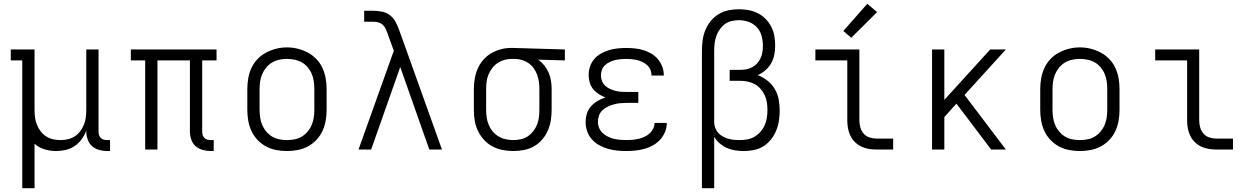

<svg xmlns="http://www.w3.org/2000/svg" viewBox="-20 -792 6640 1017"><path d="M98 205V-472H37V-530H163V-210Q163 -190 165.5 -170Q168 -150 175.5 -131.5Q183 -113 195 -97Q207 -81 224 -70Q241 -59 260.5 -54.5Q280 -50 300 -50Q320 -50 339.5 -54.5Q359 -59 376 -70Q393 -81 405 -97Q417 -113 424.5 -131.5Q432 -150 434.5 -170Q437 -190 437 -210V-530H502V-95Q502 -86 504.5 -77Q507 -68 513.5 -61.5Q520 -55 529 -52.5Q538 -50 547 -50H563V8H547Q526 8 504.5 2Q483 -4 467.5 -18Q452 -32 444.5 -53Q437 -74 437 -95V-100Q428 -76 412.5 -54.5Q397 -33 375.5 -18.5Q354 -4 328 2Q302 8 277 8Q246 8 216 -1Q186 -10 163 -31V205Z M1096 8Q1075 8 1053.5 2Q1032 -4 1016 -18Q1000 -32 993 -53Q986 -74 986 -95V-472H814V0H749V-472H673V-530H1127V-472H1051V-95Q1051 -86 1053.5 -77Q1056 -68 1062.5 -61.5Q1069 -55 1078 -52.5Q1087 -50 1096 -50H1112V8Z M1500 8Q1471 8 1442.5 2.5Q1414 -3 1389 -16.5Q1364 -30 1344 -51Q1324 -72 1312 -98Q1300 -124 1295 -152.5Q1290 -181 1290 -210V-320Q1290 -349 1295 -377.5Q1300 -406 1312 -432Q1324 -458 1344 -479Q1364 -500 1389.5 -513.5Q1415 -527 1443 -534Q1471 -541 1500 -541Q1529 -541 1557 -534Q1585 -527 1610.5 -513.5Q1636 -500 1656 -479Q1676 -458 1688 -432Q1700 -406 1705 -377.5Q1710 -349 1710 -320V-210Q1710 -181 1705 -152.5Q1700 -124 1688 -98Q1676 -72 1656 -51Q1636 -30 1611 -16.5Q1586 -3 1557.5 2.5Q1529 8 1500 8ZM1500 -50Q1520 -50 1540.5 -54Q1561 -58 1578.5 -68.5Q1596 -79 1609.5 -95Q1623 -111 1631 -130Q1639 -149 1642 -169.5Q1645 -190 1645 -210V-320Q1645 -341 1642 -361.5Q1639 -382 1631 -401Q1623 -420 1609.5 -436Q1596 -452 1578 -462Q1560 -472 1539.5 -476Q1519 -480 1498 -480Q1478 -480 1458 -475.5Q1438 -471 1420.5 -460.5Q1403 -450 1390 -434Q1377 -418 1369 -399.5Q1361 -381 1358 -360.5Q1355 -340 1355 -320V-210Q1355 -190 1358 -169.5Q1361 -149 1369 -130Q1377 -111 1390.5 -95Q1404 -79 1421.5 -68.5Q1439 -58 1459.5 -54Q1480 -50 1500 -50Z M1879 0 2066 -523 2034 -611V-612Q2029 -625 2023.5 -638Q2018 -651 2007.5 -660.5Q1997 -670 1983 -673.5Q1969 -677 1955 -677H1909V-735H1955Q1979 -735 2003 -730.5Q2027 -726 2046 -711Q2065 -696 2076 -674.5Q2087 -653 2095 -631L2108 -595L2321 0H2254L2100 -437L1946 0Z M2699 8Q2671 8 2642.5 2.5Q2614 -3 2588.5 -16.5Q2563 -30 2543.5 -51.5Q2524 -73 2511.5 -99Q2499 -125 2494.5 -153Q2490 -181 2490 -210V-320Q2490 -348 2494.5 -375Q2499 -402 2510 -427.5Q2521 -453 2539 -474Q2557 -495 2580.5 -509Q2604 -523 2631 -530.5Q2658 -538 2685 -538Q2689 -538 2692.5 -538Q2696 -538 2700 -538L2972 -530V-472L2831 -476Q2849 -463 2863 -445.5Q2877 -428 2886 -407.5Q2895 -387 2898.5 -364.5Q2902 -342 2902 -320V-210Q2902 -182 2897.5 -154Q2893 -126 2881.5 -100Q2870 -74 2851.5 -52.5Q2833 -31 2808.5 -17Q2784 -3 2755.5 2.5Q2727 8 2699 8ZM2699 -50Q2719 -50 2739 -54.5Q2759 -59 2775.5 -70Q2792 -81 2804.5 -97Q2817 -113 2824.5 -131.5Q2832 -150 2834.5 -170Q2837 -190 2837 -210V-320Q2837 -339 2834.5 -358Q2832 -377 2825.5 -395Q2819 -413 2808.5 -428.5Q2798 -444 2782.5 -455.5Q2767 -467 2748.5 -473Q2730 -479 2711 -480H2700Q2698 -480 2695.5 -480Q2693 -480 2690 -480Q2671 -480 2651.5 -474.5Q2632 -469 2615.5 -458Q2599 -447 2587 -431Q2575 -415 2567.5 -397Q2560 -379 2557.5 -359.5Q2555 -340 2555 -320V-210Q2555 -190 2558 -169.5Q2561 -149 2569 -130Q2577 -111 2590 -95.5Q2603 -80 2620.5 -69.5Q2638 -59 2658.5 -54.5Q2679 -50 2699 -50Z M3297 8Q3272 8 3247.5 5.5Q3223 3 3199 -4Q3175 -11 3153 -23.5Q3131 -36 3114.5 -54.5Q3098 -73 3090 -97Q3082 -121 3082 -146Q3082 -169 3089 -191Q3096 -213 3111 -229.5Q3126 -246 3145.5 -257.5Q3165 -269 3187 -276Q3168 -283 3151 -294Q3134 -305 3121.5 -320.5Q3109 -336 3103.5 -355.5Q3098 -375 3098 -395Q3098 -418 3105.5 -440Q3113 -462 3128 -479.5Q3143 -497 3163.5 -508.5Q3184 -520 3206 -526.5Q3228 -533 3251 -535.5Q3274 -538 3297 -538Q3320 -538 3343 -535.5Q3366 -533 3387.5 -526.5Q3409 -520 3429 -508.5Q3449 -497 3464 -479.5Q3479 -462 3487.5 -440Q3496 -418 3496 -396Q3496 -395 3496 -394Q3496 -393 3496 -392H3431Q3431 -393 3431 -393.5Q3431 -394 3431 -394Q3431 -409 3425 -423Q3419 -437 3408 -447Q3397 -457 3383.5 -463.5Q3370 -470 3356 -473.5Q3342 -477 3327 -478.5Q3312 -480 3297 -480Q3282 -480 3267 -478.5Q3252 -477 3237.5 -473.5Q3223 -470 3209.5 -463.5Q3196 -457 3185 -447Q3174 -437 3168.5 -422.5Q3163 -408 3163 -393Q3163 -378 3168.5 -363.5Q3174 -349 3185 -338.5Q3196 -328 3210 -321.5Q3224 -315 3239 -311Q3254 -307 3269.5 -306Q3285 -305 3300 -305H3361V-247H3300Q3283 -247 3266 -245.5Q3249 -244 3232.5 -239.5Q3216 -235 3200 -227.5Q3184 -220 3171.5 -208.5Q3159 -197 3153 -180.5Q3147 -164 3147 -147Q3147 -130 3153.5 -114.5Q3160 -99 3172 -87.5Q3184 -76 3199.5 -68.5Q3215 -61 3231 -57Q3247 -53 3264 -51.5Q3281 -50 3297 -50Q3314 -50 3330 -51.5Q3346 -53 3362 -56.5Q3378 -60 3393 -67Q3408 -74 3420 -84.5Q3432 -95 3439.5 -110Q3447 -125 3447 -141Q3447 -141 3447 -141Q3447 -141 3447 -141H3512Q3512 -141 3512 -140.5Q3512 -140 3512 -140Q3512 -116 3502.5 -93Q3493 -70 3476.5 -52Q3460 -34 3438.5 -22Q3417 -10 3393.5 -3.5Q3370 3 3346 5.5Q3322 8 3297 8Z M3698 205V-525Q3698 -553 3702 -580.5Q3706 -608 3716.5 -633.5Q3727 -659 3745 -681Q3763 -703 3787 -717.5Q3811 -732 3838.5 -737.5Q3866 -743 3894 -743Q3919 -743 3944.5 -738.5Q3970 -734 3993 -722.5Q4016 -711 4034.5 -692.5Q4053 -674 4065 -651Q4077 -628 4081.5 -602.5Q4086 -577 4086 -551Q4086 -527 4081.5 -503Q4077 -479 4065 -457.5Q4053 -436 4034.5 -420Q4016 -404 3994 -394Q4022 -383 4045.5 -364.5Q4069 -346 4084 -320.5Q4099 -295 4104.5 -265.5Q4110 -236 4110 -207Q4110 -180 4106 -153Q4102 -126 4091.5 -100.5Q4081 -75 4064 -53.5Q4047 -32 4024 -17.5Q4001 -3 3974 2.5Q3947 8 3920 8Q3897 8 3874 4.5Q3851 1 3830 -8.5Q3809 -18 3791.5 -33Q3774 -48 3763 -68V205ZM3896 -50Q3917 -50 3937.5 -53.5Q3958 -57 3976 -67.5Q3994 -78 4008 -94Q4022 -110 4030.5 -129Q4039 -148 4042 -168.5Q4045 -189 4045 -210Q4045 -230 4042 -250Q4039 -270 4030.5 -288Q4022 -306 4008.5 -321.5Q3995 -337 3977.5 -346.5Q3960 -356 3940 -360Q3920 -364 3900 -364H3845V-422H3900Q3917 -422 3933.5 -425Q3950 -428 3964.5 -436Q3979 -444 3990.5 -456.5Q4002 -469 4009 -484.5Q4016 -500 4018.5 -516.5Q4021 -533 4021 -550Q4021 -576 4014 -602Q4007 -628 3989 -647.5Q3971 -667 3945.5 -676Q3920 -685 3894 -685Q3874 -685 3854.5 -680.5Q3835 -676 3819.5 -664.5Q3804 -653 3792.5 -636.5Q3781 -620 3774.5 -602Q3768 -584 3765.5 -564.5Q3763 -545 3763 -525V-146V-141Q3764 -126 3769.5 -112Q3775 -98 3785.5 -87Q3796 -76 3809 -69Q3822 -62 3836.5 -57.5Q3851 -53 3866 -51.5Q3881 -50 3896 -50Z M4622 0Q4602 0 4581 -3.5Q4560 -7 4541.5 -16Q4523 -25 4508 -40Q4493 -55 4484 -74Q4475 -93 4471.5 -113.5Q4468 -134 4468 -155V-472H4299V-530H4532V-155Q4532 -136 4537 -117.5Q4542 -99 4554.5 -84.5Q4567 -70 4585.5 -64Q4604 -58 4622 -58H4711V0ZM4489 -592 4447 -628 4574 -772 4626 -728Z M4917 0V-530H4982V-263L5225 -530H5308L5089 -289L5308 0H5230L5090 -185L5046 -243L4982 -172V0Z M5700 8Q5671 8 5642.5 2.5Q5614 -3 5589 -16.5Q5564 -30 5544 -51Q5524 -72 5512 -98Q5500 -124 5495 -152.5Q5490 -181 5490 -210V-320Q5490 -349 5495 -377.5Q5500 -406 5512 -432Q5524 -458 5544 -479Q5564 -500 5589.5 -513.5Q5615 -527 5643 -534Q5671 -541 5700 -541Q5729 -541 5757 -534Q5785 -527 5810.5 -513.5Q5836 -500 5856 -479Q5876 -458 5888 -432Q5900 -406 5905 -377.5Q5910 -349 5910 -320V-210Q5910 -181 5905 -152.5Q5900 -124 5888 -98Q5876 -72 5856 -51Q5836 -30 5811 -16.5Q5786 -3 5757.5 2.5Q5729 8 5700 8ZM5700 -50Q5720 -50 5740.5 -54Q5761 -58 5778.5 -68.5Q5796 -79 5809.5 -95Q5823 -111 5831 -130Q5839 -149 5842 -169.5Q5845 -190 5845 -210V-320Q5845 -341 5842 -361.5Q5839 -382 5831 -401Q5823 -420 5809.5 -436Q5796 -452 5778 -462Q5760 -472 5739.5 -476Q5719 -480 5698 -480Q5678 -480 5658 -475.5Q5638 -471 5620.5 -460.5Q5603 -450 5590 -434Q5577 -418 5569 -399.5Q5561 -381 5558 -360.5Q5555 -340 5555 -320V-210Q5555 -190 5558 -169.5Q5561 -149 5569 -130Q5577 -111 5590.5 -95Q5604 -79 5621.5 -68.5Q5639 -58 5659.5 -54Q5680 -50 5700 -50Z M6422 0Q6402 0 6381 -3.5Q6360 -7 6341.5 -16Q6323 -25 6308 -40Q6293 -55 6284 -74Q6275 -93 6271.5 -113.5Q6268 -134 6268 -155V-472H6099V-530H6332V-155Q6332 -136 6337 -117.5Q6342 -99 6354.5 -84.5Q6367 -70 6385.5 -64Q6404 -58 6422 -58H6511V0Z"/></svg>

Font: Iosevka Slab Light Extended
Style: Regular
Weight: 300
Width: 7
Monospace: yes
Designer: Belleve Invis
Foundry: Belleve Invis
Version: Version 11.1.0; ttfautohint (v1.8.3)